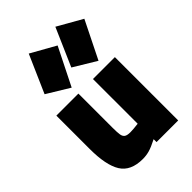

<svg xmlns="http://www.w3.org/2000/svg" viewBox="-252 -957 1072 1072"><g transform="rotate(-45 284.0 -421.0)"><path d="M50 0ZM50 -237V-500H224V-233Q224 -192 227 -174.5Q230 -157 241 -149.5Q252 -142 277 -142Q298 -142 339 -147V-500H512V0H341V-23Q298 -1 272.5 6Q247 13 221 13Q126 13 88 -47.5Q50 -108 50 -237ZM299 -631 397 -855 543 -772 433 -550ZM88 -631 186 -854 332 -772 221 -550Z"/></g></svg>

Font: Cairo Black
Style: Regular
Weight: 900
Designer: Mohamed Gaber, the designers of Titillium
Foundry: Kief Type Foundry
Version: Version 2.009; ttfautohint (v1.5.33-1714) -l 8 -r 50 -G 200 